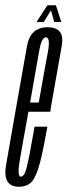

<svg xmlns="http://www.w3.org/2000/svg" viewBox="-43 -710 257 733"><path d="M29.5 3 36.5 -35.5Q21.5 -35.5 33 -101Q44 -166 69 -302Q97 -461.5 106.5 -515Q115.5 -567.5 132 -567.5Q149.5 -567.5 140.5 -515Q130.5 -463.5 105 -318.5H65.5L59 -283.5H149Q150.5 -293 151.5 -301.5Q180.5 -466 193 -536.5Q205 -606 138.5 -606Q73 -606 60 -534Q47.5 -462 19 -302Q-4 -168 -19.5 -82Q-35 3 29.5 3ZM36.5 -35.5 29.5 3Q61 3 79 -17Q96 -37 110.5 -92Q124 -146.5 138 -226.5H89Q78.5 -166.5 69 -116Q58.5 -65.5 52.5 -50Q44.5 -35.5 36.5 -35.5ZM96.5 -626H124L151.5 -670.5L164 -626H191L170.5 -690H138Z"/></svg>

Font: Anybody UltraCondensed Light
Style: Italic
Weight: 300
Width: 1
Italic angle: -10°
Version: Version 1.113;gftools[0.9.25]